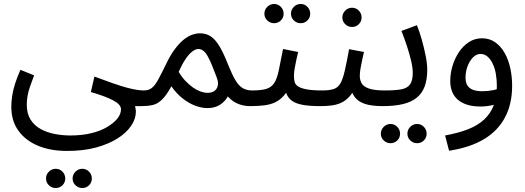

<svg xmlns="http://www.w3.org/2000/svg" viewBox="-20 -530 2649 968"><path d="M395 418Q375 418 360.5 404Q346 390 346 370Q346 350 360.5 335.5Q375 321 395 321Q415 321 429 335.5Q443 350 443 370Q443 390 429 404Q415 418 395 418ZM261 418Q241 418 226.5 404Q212 390 212 370Q212 350 226.5 335.5Q241 321 261 321Q281 321 295 335.5Q309 350 309 370Q309 390 295 404Q281 418 261 418Z M37 8Q37 -18 41.5 -47.5Q46 -77 56.5 -109.5Q67 -142 83 -178L152 -150Q141 -121 132 -95.5Q123 -70 119 -47Q115 -24 115 -2Q115 43 134 73Q153 103 185 120.5Q217 138 256 145.5Q295 153 335 153Q392 153 438.5 142Q485 131 519 111Q553 91 571.5 68Q590 45 590 21Q590 9 580.5 -2Q571 -13 551.5 -23.5Q532 -34 504 -44.5Q476 -55 438 -66L456 -144Q512 -123 552.5 -109Q593 -95 621.5 -87.5Q650 -80 670.5 -77Q691 -74 705 -74Q726 -74 735.5 -63.5Q745 -53 745 -37Q745 -21 732.5 -8Q720 5 696 5Q691 5 684.5 5Q678 5 672 5Q666 5 661 5Q662 12 663.5 18.5Q665 25 665 34Q665 68 642 103Q619 138 574 167Q529 196 465 213.5Q401 231 318 231Q234 231 171 204.5Q108 178 72.5 128.5Q37 79 37 8Z M695 5 705 -74Q730 -74 746 -87Q762 -100 777.5 -128.5Q793 -157 816 -204Q837 -249 859.5 -279.5Q882 -310 903.5 -328Q925 -346 946.5 -354Q968 -362 988 -362Q1019 -362 1042 -347Q1065 -332 1086 -297.5Q1107 -263 1130 -204Q1150 -154 1167 -125.5Q1184 -97 1204 -85.5Q1224 -74 1251 -74Q1272 -74 1281.5 -63.5Q1291 -53 1291 -37Q1291 -21 1278.5 -8Q1266 5 1241 5Q1204 5 1172.5 -10Q1141 -25 1118 -57L1140 -71Q1131 -42 1113.5 -22.5Q1096 -3 1074 6Q1052 15 1026 15Q997 15 964.5 3Q932 -9 900.5 -34Q869 -59 844 -95Q819 -49 796.5 -27.5Q774 -6 749.5 -0.5Q725 5 695 5ZM881 -168Q896 -142 915 -122Q934 -102 953.5 -88.5Q973 -75 991.5 -68.5Q1010 -62 1026 -62Q1060 -62 1073 -85Q1086 -108 1071 -144Q1058 -179 1047 -205Q1036 -231 1026 -248.5Q1016 -266 1004.5 -274.5Q993 -283 980 -283Q966 -283 949 -270Q932 -257 915 -231.5Q898 -206 881 -168Z M1496 -413Q1476 -413 1461.5 -427Q1447 -441 1447 -461Q1447 -481 1461.5 -495.5Q1476 -510 1496 -510Q1516 -510 1530 -495.5Q1544 -481 1544 -461Q1544 -441 1530 -427Q1516 -413 1496 -413ZM1362 -413Q1342 -413 1327.5 -427Q1313 -441 1313 -461Q1313 -481 1327.5 -495.5Q1342 -510 1362 -510Q1382 -510 1396 -495.5Q1410 -481 1410 -461Q1410 -441 1396 -427Q1382 -413 1362 -413Z M1241 5 1251 -74Q1297 -74 1323 -82Q1349 -90 1363 -112Q1377 -134 1385.5 -175.5Q1394 -217 1407 -283L1483 -268Q1479 -250 1474 -228Q1469 -206 1465.5 -184.5Q1462 -163 1462 -147Q1462 -132 1465 -118.5Q1468 -105 1481 -95.5Q1494 -86 1523.5 -80Q1553 -74 1606 -74Q1627 -74 1636.5 -63.5Q1646 -53 1646 -37Q1646 -21 1633 -8Q1620 5 1596 5Q1540 5 1505.5 -1.5Q1471 -8 1452.5 -21.5Q1434 -35 1425.5 -54.5Q1417 -74 1414 -99L1443 -97Q1427 -65 1408.5 -45Q1390 -25 1367 -14Q1344 -3 1313 1Q1282 5 1241 5Z M1755 -394Q1735 -394 1720.5 -408Q1706 -422 1706 -442Q1706 -462 1720.5 -476.5Q1735 -491 1755 -491Q1775 -491 1789 -476.5Q1803 -462 1803 -442Q1803 -422 1789 -408Q1775 -394 1755 -394Z M1596 5 1606 -74Q1642 -74 1663.5 -81.5Q1685 -89 1697 -111Q1709 -133 1718.5 -174.5Q1728 -216 1740 -282L1815 -268Q1811 -250 1806 -228Q1801 -206 1797.5 -184.5Q1794 -163 1794 -147Q1794 -127 1803 -110.5Q1812 -94 1839 -84Q1866 -74 1920 -74Q1941 -74 1950.5 -63.5Q1960 -53 1960 -37Q1960 -21 1947 -8Q1934 5 1910 5Q1853 5 1819 -6.5Q1785 -18 1768 -41.5Q1751 -65 1745 -99L1775 -97Q1760 -63 1741 -42.5Q1722 -22 1700.5 -12Q1679 -2 1653 1.5Q1627 5 1596 5Z M2083 192Q2063 192 2048.5 178Q2034 164 2034 144Q2034 124 2048.5 109.5Q2063 95 2083 95Q2103 95 2117 109.5Q2131 124 2131 144Q2131 164 2117 178Q2103 192 2083 192ZM1949 192Q1929 192 1914.5 178Q1900 164 1900 144Q1900 124 1914.5 109.5Q1929 95 1949 95Q1969 95 1983 109.5Q1997 124 1997 144Q1997 164 1983 178Q1969 192 1949 192Z M1910 5 1920 -74Q1972 -74 2002.5 -79.5Q2033 -85 2047 -104Q2061 -123 2061 -163Q2061 -188 2053 -222.5Q2045 -257 2032 -296.5Q2019 -336 2004 -374L2082 -403Q2095 -371 2106.5 -330Q2118 -289 2126 -249Q2134 -209 2134 -179Q2134 -129 2121 -94Q2108 -59 2080.5 -37Q2053 -15 2010.5 -5Q1968 5 1910 5Z M2244 230 2224 153Q2290 141 2339 122Q2388 103 2420.5 73Q2453 43 2469 1Q2485 -41 2485 -96Q2485 -128 2480 -157Q2475 -186 2464 -209Q2453 -232 2437.5 -245Q2422 -258 2403 -258Q2382 -258 2365 -241Q2348 -224 2337.5 -196.5Q2327 -169 2327 -138Q2327 -115 2336.5 -99.5Q2346 -84 2365 -77Q2384 -70 2412 -70Q2438 -70 2464 -75Q2490 -80 2509 -90L2513 -23Q2491 -6 2461.5 0.5Q2432 7 2403 7Q2364 7 2335.5 -2Q2307 -11 2288 -27.5Q2269 -44 2259.5 -68Q2250 -92 2250 -121Q2250 -160 2261.5 -198Q2273 -236 2294 -267.5Q2315 -299 2344.5 -318Q2374 -337 2410 -337Q2448 -337 2476.5 -317Q2505 -297 2524 -263.5Q2543 -230 2552.5 -187Q2562 -144 2562 -97Q2562 -6 2526 62Q2490 130 2419.5 172Q2349 214 2244 230Z"/></svg>

Font: Noto Sans Arabic SemiCondensed
Style: Regular
Weight: 400
Width: 4
Designer: Monotype Design Team, Nadine Chahine, Nizar Qandah and Khaled Hosny
Foundry: Monotype Imaging Inc.
Version: Version 2.012